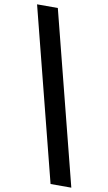

<svg xmlns="http://www.w3.org/2000/svg" viewBox="-111 -852 647 1148"><g transform="rotate(10 213.0 -278.0)"><path d="M283 244 17 -800H143L409 244Z"/></g></svg>

Font: Noto Sans Malayalam
Style: Regular
Weight: 400
Designer: Jelle Bosma - Monotype Design Team
Foundry: Monotype Imaging Inc.
Version: Version 2.103